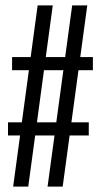

<svg xmlns="http://www.w3.org/2000/svg" viewBox="-20 -695 379 715"><path d="M157.1 0 248.8 -675H305L213.4 0ZM9.8 -190.5V-239.4H310.6V-190.5ZM29 0 120.2 -675H176.5L85.2 0ZM25 -433.6V-482.5H325.9V-433.6Z"/></svg>

Font: Anybody UltraCondensed Thin
Style: Regular
Weight: 100
Width: 1
Designer: Tyler Finck
Foundry: Etcetera Type Company
Version: Version 1.110